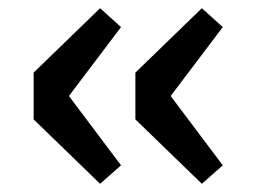

<svg xmlns="http://www.w3.org/2000/svg" viewBox="-20 -486 640 468"><path d="M224 -38 62 -195V-309L224 -466L275 -420L148 -252L275 -83ZM472 -38 310 -195V-309L472 -466L523 -420L396 -252L523 -83Z"/></svg>

Font: TypoPRO Source Code Pro
Style: Regular
Weight: 600
Monospace: yes
Designer: Paul D. Hunt, Teo Tuominen
Foundry: Adobe Systems Incorporated
Version: Version 2.010;PS 1.0;hotconv 1.0.84;makeotf.lib2.5.63406